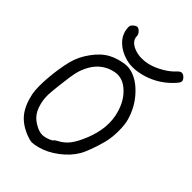

<svg xmlns="http://www.w3.org/2000/svg" viewBox="-261 -1002 1105 1105"><g transform="rotate(45 291.0 -450.0)"><path d="M270.5 -722.7Q216.8 -737.8 183.1 -771Q149.4 -804.2 144 -848.1Q142.1 -865.2 144 -871.6Q145.5 -877.9 154.3 -886.7Q160.2 -892.1 167 -896Q173.8 -899.9 178.2 -899.9Q189.9 -899.9 202.1 -886.7Q214.4 -873.5 214.4 -860.8Q214.4 -820.8 263.7 -800.3Q292.5 -788.6 325.2 -788.6Q348.6 -788.6 374.5 -794.4Q413.6 -803.7 453.6 -826.7Q494.1 -849.6 519.5 -877.4Q533.7 -893.1 545.4 -894Q557.6 -895 570.3 -882.3Q582 -870.6 582 -859.9Q582 -856.4 581.1 -853.5Q576.2 -839.8 544.9 -809.6Q487.8 -754.4 410.2 -730Q364.3 -715.8 323.7 -715.8Q312 -715.8 300.8 -716.8Q285.2 -718.8 270.5 -722.7ZM280.3 -84.5Q288.1 -87.9 293.9 -91.3Q299.3 -95.2 299.3 -96.7Q299.3 -98.6 305.7 -103Q311.5 -107.4 320.3 -111.8Q355.5 -129.9 379.4 -161.1Q403.3 -192.4 426.3 -250Q447.3 -302.7 453.6 -352.5Q456.1 -373 456.1 -393.1Q456.1 -420.4 451.2 -445.8Q434.1 -533.7 381.3 -584.5Q339.4 -625.5 292.5 -625.5Q280.8 -625.5 268.6 -623Q227.1 -614.7 196.3 -591.3Q165 -568.4 143.6 -529.8Q125.5 -496.6 117.2 -462.9Q108.9 -428.7 99.6 -347.2Q92.8 -287.1 91.8 -263.2Q91.8 -257.8 91.8 -252.4Q91.8 -233.9 94.2 -216.8Q103 -165 123.5 -135.3Q144 -105 184.1 -85.4Q209.5 -73.2 230 -72.8Q250.5 -72.8 280.3 -84.5ZM176.8 -10.3Q111.8 -35.2 76.2 -79.1Q40.5 -123.5 24.9 -198.7Q20 -222.7 20 -260.7Q20 -288.1 22.5 -323.7Q28.8 -406.7 46.4 -478Q60.5 -535.6 100.1 -589.8Q139.6 -644.5 185.5 -668.5Q209 -681.2 237.8 -689Q238.8 -689.5 239.7 -689.5Q245.1 -690.9 251 -692.4Q276.9 -698.7 296.9 -698.7Q304.7 -698.7 311.5 -697.8Q377.4 -689 436.5 -626.5Q495.6 -564.5 518.1 -480.5Q526.4 -449.7 526.4 -404.8Q526.4 -399.9 526.4 -395Q525.9 -343.8 515.6 -303.7Q504.9 -261.7 489.7 -219.7Q474.1 -177.2 460.9 -154.8Q430.7 -103.5 376.5 -63Q322.3 -22 264.6 -7.3Q235.4 0 219.7 0Q218.8 0 217.8 0Q202.6 -0.5 176.8 -10.3Z"/></g></svg>

Font: Casuwalt
Style: Regular
Weight: 400
Designer: Walter E Stewart
Version: 0.1